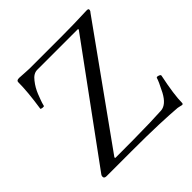

<svg xmlns="http://www.w3.org/2000/svg" viewBox="-180 -813 975 975"><g transform="rotate(-45 308.0 -325.5)"><path d="M585 16Q577 14 570 12.5Q563 11 558 10Q512 6 432 3Q352 0 236 0H58Q41 0 41 -12Q41 -20 45 -25L485 -627L482 -631H191Q164 -631 142 -602Q130 -587 121.5 -572Q113 -557 107 -542Q101 -526 95 -510.5Q89 -495 85 -478Q84 -474 72.5 -475.5Q61 -477 62 -481Q70 -534 74 -577.5Q78 -621 78 -655Q78 -667 96 -667Q119 -666 137 -664.5Q155 -663 167 -663H402Q440 -663 485 -664Q530 -665 582 -667Q594 -667 594 -660Q594 -652 587 -645L153 -39L155 -34Q222 -34 286.5 -34.5Q351 -35 404.5 -36.5Q458 -38 489 -40Q528 -43 558 -99Q573 -128 581 -146Q589 -164 591 -172Q593 -178 605 -174Q617 -170 616 -164Q592 -49 592 8Q592 15 585 16Z"/></g></svg>

Font: Junicode
Style: Regular
Weight: 400
Designer: Peter S. Baker
Version: Version 2.100; ttfautohint (v1.8.4)